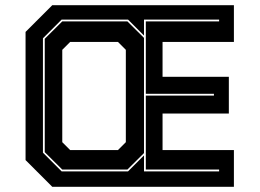

<svg xmlns="http://www.w3.org/2000/svg" viewBox="-20 -720 1001 740"><path d="M181.5 0 78.5 -103V-597L181.5 -700H881.5V-558.5H606.5V-424H862V-282.5H606.5V-141.5H881.5V0ZM220 -66.5 152.5 -133.5V-570.5L220 -637.5H471L535 -574V-130L471 -66.5ZM250.5 -141.5H434.5L465 -172V-528L434.5 -558.5H250.5L220 -528V-172ZM217.5 -59.5H473.5L535 -121V-59.5H824.5V-66.5H542V-351.5H804.5V-358.5H542V-637.5H824.5V-644.5H535V-583L473.5 -644.5H217.5L145.5 -572.5V-131.5Z"/></svg>

Font: Tourney ExtraBold
Style: Regular
Weight: 800
Designer: Tyler Finck
Foundry: Etcetera Type Co
Version: Version 1.015